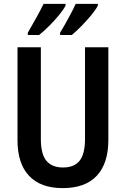

<svg xmlns="http://www.w3.org/2000/svg" viewBox="-20 -957 647 987"><path d="M537 -237Q537 -118 478 -54Q419 10 302 10Q189 10 129.5 -53Q70 -116 70 -236V-714H190V-242Q190 -164 219 -130Q248 -96 304 -96Q362 -96 389.5 -131Q417 -166 417 -243V-714H537ZM483 -928Q473 -908 449.5 -879.5Q426 -851 398.5 -823Q371 -795 349 -777H289V-789Q312 -827 335 -869.5Q358 -912 369 -937H483ZM317 -928Q306 -907 283.5 -879.5Q261 -852 233.5 -824.5Q206 -797 181 -777H123V-789Q146 -828 169 -870Q192 -912 204 -937H317Z"/></svg>

Font: Noto Sans Devanagari Condensed SemiBold
Style: Regular
Weight: 600
Width: 3
Designer: Jelle Bosma - Monotype Design Team
Foundry: Monotype Imaging Inc.
Version: Version 2.004; ttfautohint (v1.8.4.7-5d5b)